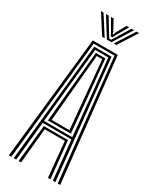

<svg xmlns="http://www.w3.org/2000/svg" viewBox="-243 -1027 874 1086"><g transform="rotate(30 194.0 -483.5)"><path d="M26.5 0 112.5 -800H275.8L361.8 0H345.5L262 -787H126.2L42.8 0ZM58.2 0 137.8 -773.5H250.5L330 0H313.8L287.8 -254.8H100.5L74.5 0ZM101.2 -267.8H286L263.8 -495.8L236.8 -760.5H151.5L123.8 -495.8ZM119.2 -281.2 139.2 -495.8 163.2 -747.8H225L249.2 -495.8L269 -281.2ZM136 -294.2H252.2L234 -495.8L212 -734.8H176.2L154.2 -495.8ZM90.2 0 115.2 -242.2H273L298 0H281.8L259.8 -229H128.5L106.5 0ZM69.8 -966.8H86.5L164.8 -844.2H148.2ZM102.5 -966.8H119.8L173 -879.5L188.5 -855.2H200.5L215.8 -879.5L269 -966.8H286.2L209.5 -844.2H179.2ZM135.2 -966.8H152.5L188.5 -900.2L191.8 -887.5H197.2L200.2 -900.2L236.8 -966.8H254L210.5 -891.5L200.5 -871.2H188.5L178.5 -891.5ZM302.2 -966.8H319.2L240.5 -844.2H224Z"/></g></svg>

Font: Big Shoulders Inline Text
Style: Regular
Weight: 400
Designer: Patric King
Foundry: XO Type Co
Version: Version 1.000